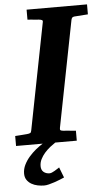

<svg xmlns="http://www.w3.org/2000/svg" viewBox="-74 -709 531 955"><g transform="rotate(-5 191.5 -231.5)"><path d="M209 176.8Q199.2 181.2 186 186.5Q172.9 191.9 158.7 196.5Q144.5 201.2 131.1 204.6Q117.7 208 107.9 208Q91.8 208 75 204.6Q58.1 201.2 44.2 193.1Q30.3 185.1 21.5 172.1Q12.7 159.2 12.7 140.1Q12.7 118.2 22.7 97.4Q32.7 76.7 48.6 58.3Q64.5 40 83 24.9Q101.1 10.3 117.7 0H-15.1V-49.8Q-3.9 -50.8 6.6 -51.3Q17.1 -51.8 25.4 -52.7Q35.2 -53.7 43.9 -54.2Q55.2 -55.2 60.3 -57.9Q65.4 -60.5 66.9 -70.8L170.9 -601.1Q173.3 -609.9 168 -612.5Q162.6 -615.2 152.8 -616.2Q144 -616.7 134.8 -617.7Q126.5 -618.7 116.2 -619.4Q106 -620.1 96.2 -621.1V-670.9H397.9V-621.1L329.1 -616.2Q321.3 -615.2 318.4 -611.1Q315.4 -606.9 314 -600.1L210 -69.8Q208.5 -61.5 211.9 -58.8Q215.3 -56.2 225.1 -55.2Q234.4 -54.7 244.6 -53.7Q253.4 -52.7 264.6 -51.8Q275.9 -50.8 288.1 -49.8V0H180.7Q168 8.3 153.8 19.5Q138.7 31.7 126.2 45.9Q113.8 60.1 105.7 76.4Q97.7 92.8 97.7 110.8Q97.7 129.9 109.6 139.9Q121.6 149.9 139.6 149.9Q144.5 149.9 151.1 147.2Q157.7 144.5 164.6 140.4Q171.4 136.2 178 132.1Q184.6 127.9 189 125Z"/></g></svg>

Font: Charis SIL
Style: Bold Italic
Weight: 700
Italic angle: -11°
Foundry: SIL International
Version: Version 4.112